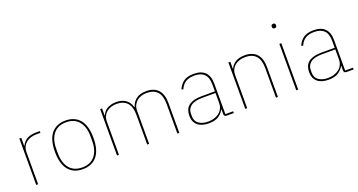

<svg xmlns="http://www.w3.org/2000/svg" viewBox="-43 -1339 3671 1967"><g transform="rotate(-20 1792.5 -355.0)"><path d="M105 0V-506H126V-419H129Q138 -437 150.5 -452.5Q163 -468 181.5 -480Q200 -492 226 -499Q252 -506 287 -506H328V-487H284Q253 -487 224.5 -478.5Q196 -470 174 -453Q152 -436 139 -410Q126 -384 126 -349V0Z M611 12Q511 12 456 -54.5Q401 -121 401 -253Q401 -385 456 -451.5Q511 -518 611 -518Q711 -518 766 -451.5Q821 -385 821 -253Q821 -121 766 -54.5Q711 12 611 12ZM611 -7Q702 -7 750 -66.5Q798 -126 798 -229V-277Q798 -380 750 -439.5Q702 -499 611 -499Q520 -499 472 -439.5Q424 -380 424 -277V-229Q424 -126 472 -66.5Q520 -7 611 -7Z M986 0V-506H1007V-430H1010Q1017 -447 1029 -463Q1041 -479 1060 -491Q1079 -503 1104.5 -510.5Q1130 -518 1163 -518Q1225 -518 1266 -489.5Q1307 -461 1322 -406H1326Q1340 -455 1380.5 -486.5Q1421 -518 1492 -518Q1577 -518 1621 -469Q1665 -420 1665 -325V0H1644V-322Q1644 -414 1604.5 -456.5Q1565 -499 1490 -499Q1459 -499 1431 -490.5Q1403 -482 1382 -464.5Q1361 -447 1348.5 -421Q1336 -395 1336 -360V0H1315V-322Q1315 -414 1275 -456.5Q1235 -499 1161 -499Q1131 -499 1103 -490.5Q1075 -482 1053.5 -465Q1032 -448 1019.5 -422Q1007 -396 1007 -362V0Z M2182 0Q2153 0 2153 -29V-77H2150Q2131 -41 2092.5 -14.5Q2054 12 1984 12Q1906 12 1863.5 -24.5Q1821 -61 1821 -130Q1821 -161 1830.5 -188Q1840 -215 1862 -234Q1884 -253 1920.5 -264Q1957 -275 2011 -275H2153V-349Q2153 -427 2116.5 -463Q2080 -499 2009 -499Q1952 -499 1914.5 -476.5Q1877 -454 1856 -404L1838 -412Q1859 -461 1898.5 -489.5Q1938 -518 2009 -518Q2092 -518 2133 -475.5Q2174 -433 2174 -352V-19H2259V0ZM1984 -7Q2018 -7 2048.5 -16Q2079 -25 2102 -42.5Q2125 -60 2139 -86.5Q2153 -113 2153 -148V-257H2012Q1923 -257 1883.5 -226Q1844 -195 1844 -145V-115Q1844 -62 1883 -34.5Q1922 -7 1984 -7Z M2384 0V-506H2405V-430H2408Q2421 -464 2459.5 -491Q2498 -518 2566 -518Q2651 -518 2695.5 -469Q2740 -420 2740 -325V0H2719V-321Q2719 -414 2679 -456.5Q2639 -499 2564 -499Q2533 -499 2504 -490.5Q2475 -482 2453 -465Q2431 -448 2418 -422Q2405 -396 2405 -362V0Z M2950 -673Q2937 -673 2932 -679.5Q2927 -686 2927 -694V-701Q2927 -709 2932 -715.5Q2937 -722 2950 -722Q2963 -722 2968 -715.5Q2973 -709 2973 -701V-694Q2973 -686 2968 -679.5Q2963 -673 2950 -673ZM2940 -506H2961V0H2940Z M3488 0Q3459 0 3459 -29V-77H3456Q3437 -41 3398.5 -14.5Q3360 12 3290 12Q3212 12 3169.5 -24.5Q3127 -61 3127 -130Q3127 -161 3136.5 -188Q3146 -215 3168 -234Q3190 -253 3226.5 -264Q3263 -275 3317 -275H3459V-349Q3459 -427 3422.5 -463Q3386 -499 3315 -499Q3258 -499 3220.5 -476.5Q3183 -454 3162 -404L3144 -412Q3165 -461 3204.5 -489.5Q3244 -518 3315 -518Q3398 -518 3439 -475.5Q3480 -433 3480 -352V-19H3565V0ZM3290 -7Q3324 -7 3354.5 -16Q3385 -25 3408 -42.5Q3431 -60 3445 -86.5Q3459 -113 3459 -148V-257H3318Q3229 -257 3189.5 -226Q3150 -195 3150 -145V-115Q3150 -62 3189 -34.5Q3228 -7 3290 -7Z"/></g></svg>

Font: IBM Plex Sans Arabic Thin
Style: Regular
Weight: 100
Designer: Mike Abbink, Paul van der Laan, Pieter van Rosmalen, Wael Morcos, Khajak Apelian
Foundry: Bold Monday
Version: Version 1.101